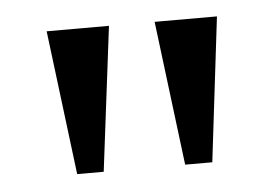

<svg xmlns="http://www.w3.org/2000/svg" viewBox="-31 -752 447 310"><g transform="rotate(-5 192.5 -597.0)"><path d="M83 -480H126L155 -714H54ZM258 -480H302L330 -714H229Z"/></g></svg>

Font: Noto Serif Lao SemiCondensed
Style: Regular
Weight: 400
Width: 4
Designer: Monotype Design Team
Foundry: Monotype Imaging Inc.
Version: Version 2.003